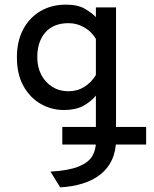

<svg xmlns="http://www.w3.org/2000/svg" viewBox="-20 -543 664 829"><path d="M240 266 198 198Q277 193.5 319.5 176Q362 158.5 378 131.5Q394 104.5 394 71V-130Q371 -102.5 338 -85.2Q305 -68 256 -68Q202.5 -68 156.2 -94.2Q110 -120.5 81.5 -171.2Q53 -222 53 -296Q53 -365 80 -416Q107 -467 154.8 -495Q202.5 -523 265 -523Q317 -523 348 -504.2Q379 -485.5 394 -469V-511H481V58Q481 109 463.5 146.8Q446 184.5 413.8 210Q381.5 235.5 337.5 249.2Q293.5 263 240 266ZM275 -149Q314 -149 344.2 -168Q374.5 -187 394 -219V-375Q375.5 -406.5 343.8 -424.8Q312 -443 276 -443Q211 -443 176 -403.2Q141 -363.5 141 -296Q141 -252.5 158.5 -219.5Q176 -186.5 206.2 -167.8Q236.5 -149 275 -149ZM249 81V5H611V81Z"/></svg>

Font: Undotted
Style: Regular
Weight: 400
Designer: Delve Withrington, Dave Bailey, Thomas Jockin
Foundry: Delve Fonts LLC
Version: Version 4.000